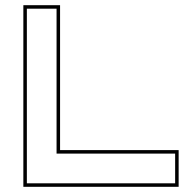

<svg xmlns="http://www.w3.org/2000/svg" viewBox="-20 -720 754 740"><path d="M70 0V-700H211.5V-141.5H668.5V0ZM83.5 -13.5H655V-128H198V-686.5H83.5Z"/></svg>

Font: Tourney Expanded Thin
Style: Regular
Weight: 100
Width: 7
Designer: Tyler Finck
Foundry: Etcetera Type Co
Version: Version 1.010; ttfautohint (v1.8.3)